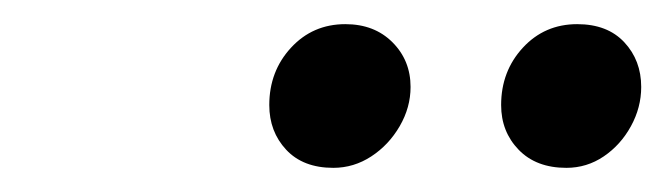

<svg xmlns="http://www.w3.org/2000/svg" viewBox="-20 -754 551 159"><path d="M449 -615Q424 -615 409.5 -630Q395 -645 395 -667Q395 -695 413 -714.5Q431 -734 458 -734Q483 -734 497 -719Q511 -704 511 -682Q511 -665 502.5 -649.5Q494 -634 480 -624.5Q466 -615 449 -615ZM256 -615Q231 -615 217 -630Q203 -645 203 -667Q203 -695 221 -714.5Q239 -734 266 -734Q290 -734 305 -719Q320 -704 320 -682Q320 -665 311 -649.5Q302 -634 287.5 -624.5Q273 -615 256 -615Z"/></svg>

Font: Ubuntu Sans Medium
Style: Italic
Weight: 500
Italic angle: -13.5°
Designer: Dalton Maag Ltd
Foundry: Dalton Maag Ltd
Version: Version 1.006